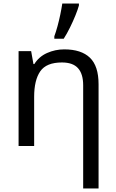

<svg xmlns="http://www.w3.org/2000/svg" viewBox="-20 -825 658 1085"><path d="M343 -546Q439 -546 488 -499Q537 -452 537 -349V240H450V-343Q450 -407 421 -439.5Q392 -472 330 -472Q242 -472 207.5 -422Q173 -372 173 -278V0H85V-536H156L169 -463H174Q200 -505 246 -525.5Q292 -546 343 -546ZM287 -606V-620Q296 -644 305 -677Q314 -710 321 -744Q328 -778 332 -805H426V-794Q420 -772 406.5 -738.5Q393 -705 375.5 -669.5Q358 -634 340 -606Z"/></svg>

Font: Noto Sans
Style: Regular
Weight: 400
Designer: Monotype Design Team
Foundry: Monotype Imaging Inc.
Version: Version 1.902